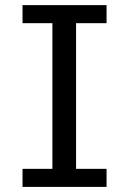

<svg xmlns="http://www.w3.org/2000/svg" viewBox="-20 -733 516 753"><path d="M68.4 -712.9H397.9V-642.1H278.3V-70.8H397.9V0H68.4V-70.8H185.5V-642.1H68.4Z"/></svg>

Font: Andika LitF DSA DSG
Style: Regular
Weight: 400
Designer: Victor Gaultney, Annie Olsen, Julie Remington, Don Collingsworth, Eric Hays, Becca Hirsbrunner
Foundry: SIL International
Version: Version 6.200 ; LitF DSA DSG; ttfautohint (v1.8.3.10-c5d8)